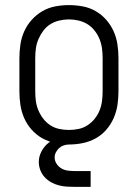

<svg xmlns="http://www.w3.org/2000/svg" viewBox="-20 -558 540 752"><path d="M250 8Q277 8 304 2.5Q331 -3 354.5 -16Q378 -29 396 -49.5Q414 -70 425 -95Q436 -120 440 -146.5Q444 -173 444 -200V-330Q444 -357 440 -384Q436 -411 425 -435.5Q414 -460 396 -480.5Q378 -501 354.5 -514.5Q331 -528 304 -533Q277 -538 250 -538Q223 -538 196.5 -533Q170 -528 146.5 -514.5Q123 -501 104.5 -480.5Q86 -460 75 -435.5Q64 -411 60 -384Q56 -357 56 -330V-200Q56 -173 60 -146.5Q64 -120 75 -95Q86 -70 104.5 -49.5Q123 -29 146.5 -16Q170 -3 196.5 2.5Q223 8 250 8ZM250 -49Q231 -49 212 -53Q193 -57 177 -67.5Q161 -78 149.5 -93Q138 -108 130.5 -125.5Q123 -143 120.5 -162Q118 -181 118 -200V-330Q118 -349 120.5 -368Q123 -387 130.5 -404.5Q138 -422 149.5 -437.5Q161 -453 177 -463Q193 -473 212 -477.5Q231 -482 250 -482Q269 -482 288 -477.5Q307 -473 323 -463Q339 -453 351 -437.5Q363 -422 370 -404.5Q377 -387 379.5 -368Q382 -349 382 -330V-200Q382 -181 379.5 -162Q377 -143 370 -125.5Q363 -108 351 -93Q339 -78 323 -67.5Q307 -57 288 -53Q269 -49 250 -49ZM275 174H335V112H275Q262 112 248 110.5Q234 109 222 102.5Q210 96 202 84Q194 72 194 59Q194 48 199 38.5Q204 29 211.5 22Q219 15 229.5 11.5Q240 8 250 8V-25Q229 -25 208 -18.5Q187 -12 170 1.5Q153 15 142.5 35Q132 55 132 76Q132 93 138 108.5Q144 124 155 136Q166 148 180.5 156Q195 164 210.5 168Q226 172 242.5 173Q259 174 275 174Z"/></svg>

Font: Iosevka SS09 Light
Style: Regular
Weight: 300
Monospace: yes
Designer: Belleve Invis
Foundry: Belleve Invis
Version: Version 5.2.1; ttfautohint (v1.8.3)